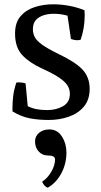

<svg xmlns="http://www.w3.org/2000/svg" viewBox="-20 -538 472 893"><path d="M109 -44Q130 -34 151.5 -30Q173 -26 200 -26Q241 -26 273 -44Q305 -62 305 -102Q305 -123 293.5 -141Q282 -159 253.5 -178Q225 -197 172 -221Q114 -248 82 -283.5Q50 -319 50 -382Q50 -433 75.5 -462.5Q101 -492 141.5 -505Q182 -518 227 -518Q266 -518 304.5 -510.5Q343 -503 373 -490Q373 -485 373.5 -479Q374 -473 374 -468Q374 -407 355 -353Q351 -352 347.5 -351.5Q344 -351 340 -351Q325 -351 310 -357L294 -465Q281 -469 264 -471.5Q247 -474 230 -474Q207 -474 184.5 -467.5Q162 -461 147.5 -445.5Q133 -430 133 -402Q133 -383 141.5 -366Q150 -349 175.5 -330.5Q201 -312 252 -287Q332 -249 364.5 -213.5Q397 -178 397 -125Q397 -74 370 -42Q343 -10 299.5 5Q256 20 207 20Q160 20 119.5 12.5Q79 5 38 -20V-37Q38 -64 41.5 -92.5Q45 -121 56 -154Q62 -155 66 -155Q84 -155 99 -150ZM143 120Q143 95 162 79.5Q181 64 210 64Q247 64 268 97Q289 130 289 171Q289 224 265 268.5Q241 313 202 335Q185 329 176 307Q201 291 218.5 261Q236 231 236 203Q236 185 201 185Q177 185 160 166.5Q143 148 143 120Z"/></svg>

Font: Alike
Style: Regular
Weight: 400
Designer: Sveta Sebyakina
Foundry: Cyreal (www.cyreal.org)
Version: Version 1.301; ttfautohint (v1.8.4.7-5d5b)